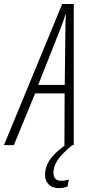

<svg xmlns="http://www.w3.org/2000/svg" viewBox="-87 -737 462 975"><path d="M-66.9 0 229 -716.8H287.6V0H240.2L241.2 -262.7H91.3L-16.6 0ZM106.9 -305.7H241.7L245.1 -585Q245.1 -607.4 245.6 -627.2Q246.1 -647 247.6 -662.6H245.1Q240.7 -647.5 233.9 -628.4Q227.1 -609.4 217.3 -584.5ZM212.4 218.3Q178.2 218.3 159.9 199.2Q141.6 180.2 141.6 150.9Q141.6 112.3 164.1 77.4Q186.5 42.5 243.7 0H279.8Q227.1 43.9 205.6 75.7Q184.1 107.4 184.6 141.1Q184.6 181.2 225.6 181.2Q234.4 181.2 243.9 179.4Q253.4 177.7 262.2 175.3L255.9 210.4Q246.6 213.9 236.3 216.1Q226.1 218.3 212.4 218.3Z"/></svg>

Font: Open Sans Condensed Light
Style: Italic
Weight: 300
Width: 3
Italic angle: -12°
Designer: Monotype Design Team
Foundry: Monotype Imaging Inc.
Version: Version 3.000; ttfautohint (v1.8.4)